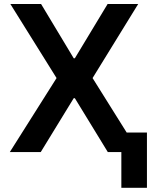

<svg xmlns="http://www.w3.org/2000/svg" viewBox="-20 -747 742 943"><path d="M257.8 -363.6 30.9 -727.3H181.8L342 -460.9H347.7L508.5 -727.3H658.7L434.7 -363.6L602.3 -95.9H701.7V175.4H576V0H509.6L347.7 -264.6H342L180 0H28.1Z"/></svg>

Font: Inter P Semi Bold
Style: Regular
Weight: 600
Designer: Rasmus Andersson
Foundry: rsms
Version: Version 3.018;git-588b23468